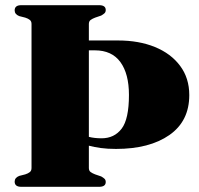

<svg xmlns="http://www.w3.org/2000/svg" viewBox="-20 -720 768 740"><path d="M322.5 -72.5Q322.5 -62 329.2 -57Q336 -52 346.5 -48L370 -40Q378 -35.5 382.8 -31Q387.5 -26.5 387.5 -18.5Q387.5 0 362 0H62Q36.5 0 36.5 -20Q36.5 -35 54 -42L77.5 -48Q88.5 -51.5 95 -56.8Q101.5 -62 101.5 -72.5V-627.5Q101.5 -638 95 -643.2Q88.5 -648.5 77.5 -652L54 -658Q36.5 -665 36.5 -680Q36.5 -700 62 -700H362Q387.5 -700 387.5 -681.5Q387.5 -673.5 382.8 -669Q378 -664.5 370 -660L346.5 -652Q336 -648 329.2 -643Q322.5 -638 322.5 -627.5V-564H435Q515.5 -564 577.2 -538.8Q639 -513.5 674.2 -466.2Q709.5 -419 709.5 -353.5Q709.5 -253 632.8 -199.5Q556 -146 427 -146Q394 -146 368.5 -149.5Q343 -153 322.5 -158.5ZM345.5 -526H322.5V-192.5Q344 -187 371.5 -187Q420.5 -187 448.8 -224Q477 -261 477 -354Q477 -435.5 444 -480.8Q411 -526 345.5 -526Z"/></svg>

Font: Fraunces 72pt S000 Black
Style: Regular
Weight: 900
Version: Version 1.000; ttfautohint (v1.8.3)